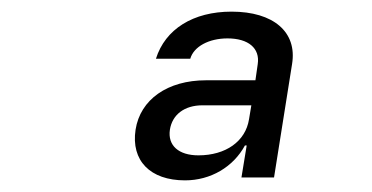

<svg xmlns="http://www.w3.org/2000/svg" viewBox="-20 -760 640 330"><path d="M298 -450C342 -450 381 -473 401 -510H404L395 -455H451L482 -650C491 -705 450 -740 378 -740C312 -740 264 -710 248 -659H307C313 -680 339 -694 371 -694C407 -694 427 -677 423 -650L419 -622H334C268 -622 221 -589 213 -537C205 -484 238 -450 298 -450ZM321 -493C287 -493 268 -510 272 -537C276 -563 297 -579 328 -579H412L408 -555C402 -517 368 -493 321 -493Z"/></svg>

Font: JetBrains Mono SemiBold
Style: Italic
Weight: 472
Italic angle: -9°
Monospace: yes
Designer: Philipp Nurullin, Konstantin Bulenkov
Foundry: JetBrains
Version: Version 2.305